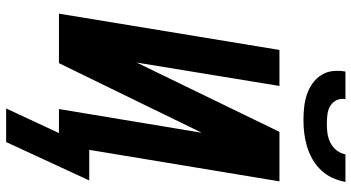

<svg xmlns="http://www.w3.org/2000/svg" viewBox="-286 -710 1171 640"><g transform="rotate(90 300.0 -389.5)"><path d="M379 -815Q357 -815 335.5 -817.5Q314 -820 294.5 -826.5Q275 -833 258 -845Q241 -857 230 -874Q219 -891 216.5 -912Q214 -933 218 -955H310Q307 -939 313.5 -925.5Q320 -912 332.5 -904.5Q345 -897 360.5 -895Q376 -893 392 -893Q408 -893 423.5 -895Q439 -897 454.5 -904.5Q470 -912 480.5 -925.5Q491 -939 494 -955H586Q582 -933 572.5 -912Q563 -891 547 -874Q531 -857 510 -845Q489 -833 466.5 -826.5Q444 -820 422.5 -817.5Q401 -815 379 -815ZM341 176 423 0H343L422 -476L190 0H25L146 -735H266L188 -259L419 -735H584L479 -101H581L453 176Z"/></g></svg>

Font: Iosevka Aile Oblique
Style: Bold
Weight: 700
Italic angle: -9°
Designer: Belleve Invis
Foundry: Belleve Invis
Version: Version 31.1.0; ttfautohint (v1.8.4)